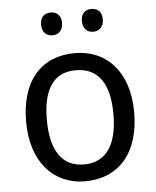

<svg xmlns="http://www.w3.org/2000/svg" viewBox="-53 -775 676 830"><g transform="rotate(-5 285.0 -360.0)"><path d="M152 -681C152 -647 172 -631 198 -631C222 -631 243 -647 243 -681C243 -716 222 -730 198 -730C172 -730 152 -716 152 -681ZM329 -681C329 -647 350 -631 374 -631C399 -631 420 -647 420 -681C420 -716 399 -730 374 -730C350 -730 329 -716 329 -681ZM520 -269C520 -446 423 -546 286 -546C141 -546 51 -446 51 -269C51 -91 149 10 283 10C428 10 520 -91 520 -269ZM141 -269C141 -396 184 -472 284 -472C385 -472 430 -396 430 -269C430 -142 385 -63 285 -63C185 -63 141 -142 141 -269Z"/></g></svg>

Font: Noto Sans Thai
Style: Regular
Weight: 400
Designer: Monotype Design Team
Foundry: Monotype Imaging Inc.
Version: Version 1.901